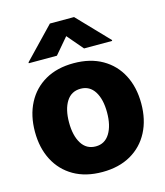

<svg xmlns="http://www.w3.org/2000/svg" viewBox="-116 -863 823 960"><g transform="rotate(-15 295.5 -382.5)"><path d="M295.4 10.3Q209.5 10.3 147.9 -25.1Q86.4 -60.5 53.5 -123.8Q20.5 -187 20.5 -271Q20.5 -355 53.5 -418.5Q86.4 -481.9 147.9 -517.3Q209.5 -552.7 295.4 -552.7Q381.3 -552.7 443.1 -517.3Q504.9 -481.9 537.8 -418.5Q570.8 -355 570.8 -271Q570.8 -187 537.8 -123.8Q504.9 -60.5 443.1 -25.1Q381.3 10.3 295.4 10.3ZM296.4 -122.1Q343.3 -122.1 368.7 -163.1Q394 -204.1 394 -272Q394 -339.8 368.7 -380.1Q343.3 -420.4 296.4 -420.4Q248 -420.4 222.7 -380.1Q197.3 -339.8 197.3 -272Q197.3 -204.1 222.7 -163.1Q248 -122.1 296.4 -122.1ZM365.7 -610.4 295.4 -692.9 225.1 -610.4H79.6V-615.2L232.9 -774.9H357.9L511.2 -615.2V-610.4Z"/></g></svg>

Font: Inter Tight ExtraBold
Style: Regular
Weight: 800
Designer: Rasmus Andersson
Foundry: rsms
Version: Version 3.004; ttfautohint (v1.8.4.7-5d5b)